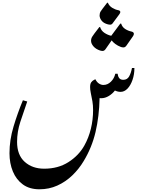

<svg xmlns="http://www.w3.org/2000/svg" viewBox="-20 -1036 1062 1417"><path d="M271 361Q198 361 149 325.5Q100 290 75 229.5Q50 169 50 95Q50 -3 80 -102.5Q110 -202 149 -296L181 -287Q154 -210 130 -136.5Q106 -63 106 11Q106 108 162.5 158.5Q219 209 306 209Q409 209 485 160.5Q561 112 602 39Q634 -18 650.5 -85Q667 -152 667 -224Q667 -259 662 -288.5Q657 -318 650 -350Q647 -364 646 -374.5Q645 -385 645 -394Q645 -417 653.5 -429Q662 -441 677 -448L684 -451Q695 -429 711 -419Q727 -409 743 -409Q774 -409 798.5 -433Q823 -457 831 -492H848Q850 -473 859.5 -460Q869 -447 890 -447Q919 -447 933 -472Q947 -497 954 -534H972Q972 -487 958 -446.5Q944 -406 921 -382Q898 -358 870 -358Q849 -358 828 -368Q811 -345 783.5 -328Q756 -311 726 -311Q720 -311 715 -312Q712 -176 685 -61.5Q658 53 598 152Q563 211 513.5 258.5Q464 306 403 333.5Q342 361 271 361ZM793 -854Q790 -854 786 -854.5Q782 -855 777 -856Q745 -864 730 -883.5Q715 -903 715 -922Q715 -939 723 -952Q731 -965 738 -973L771 -1016H776Q786 -992 808 -978.5Q830 -965 852 -961Q868 -958 868 -947Q868 -941 861 -931L812 -865Q805 -854 793 -854ZM737 -660Q730 -660 719 -663Q688 -673 670 -693.5Q652 -714 652 -735Q652 -752 661 -766Q670 -780 677 -789L713 -836H719Q727 -809 751.5 -793Q776 -777 801 -772L868 -862H874Q882 -836 904 -822Q926 -808 951 -803Q968 -799 968 -786Q968 -778 961 -768L912 -698Q903 -686 891 -686Q884 -686 873 -689Q849 -698 831 -711.5Q813 -725 804 -738L758 -672Q749 -660 737 -660Z"/></svg>

Font: Gulzar
Style: Regular
Weight: 400
Designer: Borna Izadpanah, Alice Savoie, Simon Cozens, Fiona Ross
Version: Version 1.000;[7b34f74]; ttfautohint (v1.8.4)